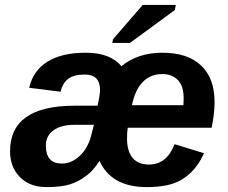

<svg xmlns="http://www.w3.org/2000/svg" viewBox="-20 -753 929 783"><path d="M501 -232Q498 -214 498 -189Q498 -137 520.5 -109.5Q543 -82 588 -82Q660 -82 692 -165L812 -128Q794 -89 771.5 -63Q749 -37 721 -20.5Q693 -4 658 3Q623 10 579 10Q434 10 386 -97Q373 -77 359.5 -61.5Q346 -46 330 -35Q300 -12 264.5 -1Q229 10 170 10Q101 10 61 -31Q21 -72 21 -136Q21 -322 285 -322H378Q383 -345 385.5 -361.5Q388 -378 388 -386Q388 -449 326 -449Q280 -449 257.5 -431Q235 -413 227 -379L99 -395Q115 -465 173.5 -501.5Q232 -538 329 -538Q430 -538 475 -483Q542 -538 642 -538Q745 -538 800 -486Q855 -434 855 -337Q855 -289 843 -232ZM363 -244H284Q229 -244 198 -221.5Q167 -199 167 -159Q167 -86 232 -86Q272 -86 305.5 -117.5Q339 -149 352 -201ZM728 -324 729 -351Q729 -403 705 -427Q681 -451 642 -451Q594 -451 562.5 -419Q531 -387 518 -324ZM438 -578 441 -593 562 -733H697L693 -712L510 -578Z"/></svg>

Font: Libra Sans Modern
Style: Bold Italic
Weight: 700
Italic angle: -12°
Foundry: Stefan Peev, Context Ltd
Version: Version 1.000